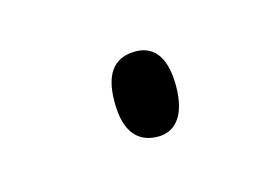

<svg xmlns="http://www.w3.org/2000/svg" viewBox="-32 -120 245 172"><g transform="rotate(-15 91.0 -33.5)"><path d="M100 6C114 6 127 -4 127 -34C127 -64 114 -73 100 -73C83 -73 70 -64 70 -34C70 -4 83 6 100 6Z"/></g></svg>

Font: Noto Serif Bengali Condensed Thin
Style: Regular
Weight: 100
Width: 3
Designer: Juan Bruce, Universal Thirst, Indian Type Foundry and the Monotype Design Team.
Foundry: Monotype Imaging Inc.
Version: Version 2.003